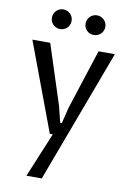

<svg xmlns="http://www.w3.org/2000/svg" viewBox="-104 -784 751 1108"><g transform="rotate(10 271.0 -230.0)"><path d="M29.3 -517.6H133.8L247.1 -168L270.5 -73.2H280.3L303.7 -168L417 -517.6H512.7L221.7 261.7H131.8L240.2 0H222.7ZM118.2 -662.6Q118.2 -674.8 122.6 -685.3Q127 -695.8 134.8 -703.6Q142.6 -711.4 153.1 -716.1Q163.6 -720.7 175.3 -720.7Q187.5 -720.7 198.2 -716.1Q209 -711.4 216.8 -703.6Q224.6 -695.8 229 -685.3Q233.4 -674.8 233.4 -662.6Q233.4 -650.9 229 -640.4Q224.6 -629.9 216.8 -622.1Q209 -614.3 198.2 -609.9Q187.5 -605.5 175.3 -605.5Q163.6 -605.5 153.1 -609.9Q142.6 -614.3 134.8 -622.1Q127 -629.9 122.6 -640.4Q118.2 -650.9 118.2 -662.6ZM315.4 -662.6Q315.4 -674.8 319.8 -685.3Q324.2 -695.8 332 -703.6Q339.8 -711.4 350.3 -716.1Q360.8 -720.7 373 -720.7Q385.3 -720.7 395.8 -716.1Q406.2 -711.4 414.1 -703.6Q421.9 -695.8 426.5 -685.3Q431.2 -674.8 431.2 -662.6Q431.2 -650.9 426.5 -640.4Q421.9 -629.9 414.1 -622.1Q406.2 -614.3 395.8 -609.9Q385.3 -605.5 373 -605.5Q360.8 -605.5 350.3 -609.9Q339.8 -614.3 332 -622.1Q324.2 -629.9 319.8 -640.4Q315.4 -650.9 315.4 -662.6Z"/></g></svg>

Font: Proza Libre
Style: Regular
Weight: 400
Designer: Jasper de Waard
Foundry: Jasper de Waard
Version: Version 1.000; ttfautohint (v1.4.1.8-43bc)